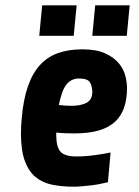

<svg xmlns="http://www.w3.org/2000/svg" viewBox="-20 -695 524 724"><path d="M459 -364Q459 -323 448.5 -291Q438 -259 415 -237Q392 -215 354 -203.5Q316 -192 262 -192Q246 -192 228.5 -192.5Q211 -193 192 -195V-187Q192 -140 208.5 -122.5Q225 -105 268 -105Q302 -105 338 -110Q374 -115 397 -120L387 -8Q375 -5 358 -1.5Q341 2 323.5 4Q306 6 289 7.5Q272 9 258 9Q213 9 176.5 1.5Q140 -6 114 -27.5Q88 -49 73.5 -88.5Q59 -128 59 -192Q59 -219 62 -250Q68 -319 85 -368.5Q102 -418 130 -449Q158 -480 198 -494.5Q238 -509 290 -509Q343 -509 376 -494Q409 -479 427.5 -457Q446 -435 452.5 -409.5Q459 -384 459 -364ZM278 -399Q249 -399 231 -377Q213 -355 202 -299Q228 -296 249 -296Q285 -296 306.5 -307.5Q328 -319 328 -348Q328 -369 319.5 -384Q311 -399 278 -399ZM328 -560 339 -675H469L458 -560ZM128 -560 139 -675H269L258 -560Z"/></svg>

Font: Share
Style: Bold Italic
Weight: 700
Designer: Ralph du Carrois
Version: Version 1.002